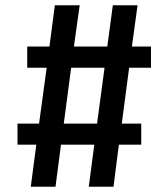

<svg xmlns="http://www.w3.org/2000/svg" viewBox="-20 -710 640 730"><path d="M471 -452.5 443 -240H517V-160H432L411.5 0H317.5L338.5 -160H212L191 0H97L118 -160H46.5V-240H128.5L157.5 -452.5H83.5V-533H168L188.5 -690H283L261 -533H388L409 -690H503L481.5 -533H554V-452.5ZM222.5 -240H349L377.5 -452.5H250.5Z"/></svg>

Font: Fira Code Light Medium
Style: Regular
Weight: 500
Monospace: yes
Version: Version 5.002